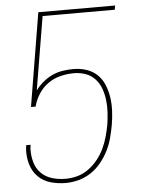

<svg xmlns="http://www.w3.org/2000/svg" viewBox="-53 -777 606 827"><g transform="rotate(-5 250.0 -363.5)"><path d="M198 8Q164 8 132.5 -1Q101 -10 79 -32Q57 -54 47.5 -85.5Q38 -117 40 -151L42 -169H61L59 -153Q58 -123 65.5 -95Q73 -67 92.5 -47Q112 -27 140 -18.5Q168 -10 198 -10Q224 -10 250 -17Q276 -24 298.5 -40.5Q321 -57 338.5 -79Q356 -101 367.5 -125.5Q379 -150 386 -175.5Q393 -201 398 -227Q402 -253 403.5 -280Q405 -307 402 -332.5Q399 -358 390.5 -382Q382 -406 365 -424.5Q348 -443 324 -451.5Q300 -460 273 -460Q245 -460 216 -453Q187 -446 162 -428.5Q137 -411 120.5 -385Q104 -359 97 -331H77L144 -735H476L473 -717H161L108 -400Q122 -419 141 -435Q160 -451 182 -461Q204 -471 227 -474.5Q250 -478 273 -478Q303 -478 330 -469Q357 -460 376.5 -441Q396 -422 406.5 -395.5Q417 -369 421 -341Q425 -313 423.5 -283Q422 -253 417 -224Q412 -196 404.5 -168Q397 -140 384 -114Q371 -88 351.5 -64Q332 -40 307 -23.5Q282 -7 254 0.5Q226 8 198 8Z"/></g></svg>

Font: Iosevka SS04 Thin Oblique
Style: Regular
Weight: 100
Italic angle: -9°
Monospace: yes
Designer: Belleve Invis
Foundry: Belleve Invis
Version: Version 19.0.0; ttfautohint (v1.8.4)